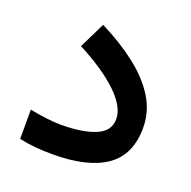

<svg xmlns="http://www.w3.org/2000/svg" viewBox="-96 -592 681 686"><g transform="rotate(20 244.5 -249.5)"><path d="M164.6 -110.4Q244.6 -110.4 293.9 -130.4Q343.3 -150.4 343.3 -196.8Q343.3 -243.2 288.8 -295.4Q234.4 -347.7 135.7 -398.9L184.1 -497.6Q261.2 -459 319.8 -413.6Q378.4 -368.2 411.4 -315.2Q444.3 -262.2 444.3 -200.2Q444.3 -97.2 374.8 -49.1Q305.2 -1 171.9 -1Q136.7 -1 105.2 -3.9Q73.7 -6.8 44.9 -13.2V-124.5Q76.7 -118.2 107.9 -114.3Q139.2 -110.4 164.6 -110.4Z"/></g></svg>

Font: Vazirmatn UI Medium
Style: Regular
Weight: 500
Designer: Saber Rastikerdar
Foundry: Saber Rastikerdar
Version: Version 33.003